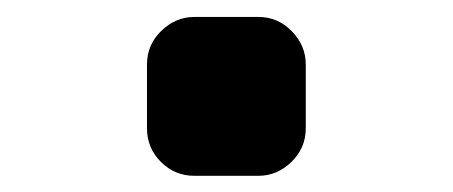

<svg xmlns="http://www.w3.org/2000/svg" viewBox="-20 -405 540 229"><path d="M288.1 -384.8Q311.5 -384.8 328.1 -367.7Q344.7 -350.6 344.7 -328.1V-252Q344.7 -228.5 327.6 -211.9Q310.5 -195.3 288.1 -195.3H211.9Q188.5 -195.3 171.9 -211.9Q155.3 -228.5 155.3 -252V-328.1Q155.3 -351.6 172.4 -368.2Q189.5 -384.8 211.9 -384.8Z"/></svg>

Font: Rounded Mgen+ 1m bold
Style: Bold
Weight: 700
Designer: [Source Han Sans]
Ryoko NISHIZUKA  (kana & ideographs); Paul D. Hunt (Latin, Greek & Cyrillic); Wenlong ZHANG  (bopomofo
Version: Version 1.059.20150602